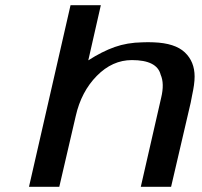

<svg xmlns="http://www.w3.org/2000/svg" viewBox="-20 -715 774 735"><path d="M91 0 250 -695H366L318 -484Q371 -518 419 -535Q467 -552 525 -553Q547 -554 568 -553Q650 -550 687.5 -514.5Q725 -479 725 -422Q725 -407 722.5 -389Q720 -371 715.5 -350.5Q711 -330 710 -322L635 0H519L597 -341Q610 -395 595 -429Q581 -485 485 -485Q410 -485 350.5 -424.5Q291 -364 270 -271L207 0Z"/></svg>

Font: Coval
Style: Medium Italic
Weight: 500
Foundry: Context Ltd
Version: Version 001.000